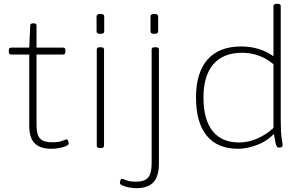

<svg xmlns="http://www.w3.org/2000/svg" viewBox="-20 -772 1608 1004"><path d="M250 6Q190 6 161.5 -22.5Q133 -51 133 -114V-487H38Q26 -487 26 -501V-509Q26 -523 38 -523H133L138 -638Q138 -650 153 -650H156Q171 -650 171 -638V-523H310Q322 -523 322 -509V-501Q322 -487 310 -487H171V-117Q171 -67 189.5 -47.5Q208 -28 252 -28Q288 -28 305.5 -35.5Q323 -43 329 -43Q334 -43 336.5 -34.5Q339 -26 339 -21Q339 -14 325 -8Q311 -2 290.5 2Q270 6 250 6Z M502 2Q486 2 486 -10V-513Q486 -525 502 -525H508Q524 -525 524 -513V-10Q524 2 508 2ZM505 -595Q485 -595 485 -607V-687Q485 -699 505 -699Q525 -699 525 -687V-607Q525 -595 505 -595Z M693 212Q674 212 654 208Q634 204 620.5 198Q607 192 607 185Q607 180 609.5 171.5Q612 163 617 163Q623 163 640 170.5Q657 178 691 178Q735 178 754 157Q773 136 773 82V-513Q773 -525 789 -525H795Q811 -525 811 -513V82Q811 151 782 181.5Q753 212 693 212ZM787 -595Q767 -595 767 -607V-687Q767 -699 787 -699Q807 -699 807 -687V-607Q807 -595 787 -595Z M1225 6Q1117 6 1061 -62.5Q1005 -131 1005 -262Q1005 -393 1065.5 -461Q1126 -529 1241 -529Q1338 -529 1410 -478V-740Q1410 -752 1426 -752H1432Q1448 -752 1448 -740V-150Q1448 -76 1453 -47.5Q1458 -19 1458 -12Q1458 -6 1452.5 -3Q1447 0 1440 0Q1433 0 1429 -4Q1425 -8 1421.5 -23Q1418 -38 1412 -71Q1374 -32 1321.5 -13Q1269 6 1225 6ZM1230 -27Q1279 -27 1325.5 -47.5Q1372 -68 1410 -103V-436Q1375 -466 1333 -481Q1291 -496 1246 -496Q1147 -496 1095.5 -436Q1044 -376 1044 -262Q1044 -147 1091.5 -87Q1139 -27 1230 -27Z"/></svg>

Font: Asap Semi Expanded Thin
Style: Regular
Weight: 100
Width: 6
Designer: Pablo Cosgaya
Foundry: Omnibus-Type
Version: Version 3.001; ttfautohint (v1.8.4.7-5d5b)